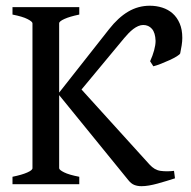

<svg xmlns="http://www.w3.org/2000/svg" viewBox="-20 -640 665 667"><path d="M23.4 0V-25.9Q56.6 -32.7 74.7 -40.8Q92.8 -48.8 92.8 -55.7V-559.1Q92.8 -564.9 75.7 -573.7Q58.6 -582.5 23.4 -589.4V-615.2H255.4V-589.4Q222.2 -582.5 203.9 -574.2Q185.5 -565.9 185.5 -559.1V-318.4L358.9 -538.6Q390.6 -579.1 425.3 -599.6Q460 -620.1 500.5 -620.1Q523.4 -620.1 543.9 -613.5Q564.5 -606.9 579.8 -593.3Q595.2 -579.6 604.2 -558.6Q613.3 -537.6 613.3 -508.3Q613.3 -496.6 611.1 -482.2Q608.9 -467.8 606 -454.6Q604.5 -450.7 594.2 -444.3Q584 -438 569.6 -431.4Q555.2 -424.8 539.8 -418.7Q524.4 -412.6 512.7 -409.7L501.5 -427.2Q510.3 -446.3 515.4 -465.1Q520.5 -483.9 520.5 -498Q519.5 -526.4 507.8 -539.8Q496.1 -553.2 477.5 -553.2Q468.8 -553.2 460 -549.3Q451.2 -545.4 442.9 -539.1Q434.6 -532.7 426.8 -524.7Q418.9 -516.6 411.6 -507.8L263.2 -329.1L499.5 -68.4Q516.6 -49.3 537.8 -46.4Q559.1 -43.5 584.5 -46.4L587.9 -20.5Q573.7 -16.1 558.1 -11.2Q542.5 -6.3 527.1 -2.2Q511.7 2 497.6 4.4Q483.4 6.8 471.7 6.8Q457.5 6.8 446.5 2.4Q435.5 -2 425.8 -14.2L185.5 -309.6V-55.7Q185.5 -49.8 202.6 -41.3Q219.7 -32.7 255.4 -25.9V0Z"/></svg>

Font: Gentium Book Basic
Style: Regular
Weight: 400
Designer: J. Victor Gaultney and Annie Olsen
Foundry: SIL International
Version: Version 1.102; 2013; Maintenance release